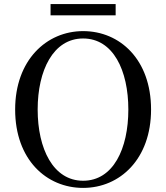

<svg xmlns="http://www.w3.org/2000/svg" viewBox="-20 -901 812 938"><path d="M227 -826H545V-881H227ZM386 17C566 17 718 -124 718 -366C718 -610 566 -749 386 -749C207 -749 54 -607 54 -366C54 -121 207 17 386 17ZM386 -18C240 -18 164 -174 164 -366C164 -557 240 -713 386 -713C533 -713 607 -557 607 -366C607 -174 533 -18 386 -18Z"/></svg>

Font: Source Han Serif CN Medium
Style: Regular
Weight: 500
Designer: Ryoko NISHIZUKA 西塚涼子 (kana & ideographs); Frank Grießhammer (Latin, Greek & Cyrillic); Wenlong ZHANG 张文龙 (bopomofo); San
Foundry: Adobe
Version: Version 2.002;hotconv 1.1.0;makeotfexe 2.6.0